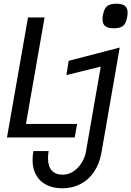

<svg xmlns="http://www.w3.org/2000/svg" viewBox="-20 -819 706 1032"><path d="M130.5 -725H219.5L119.5 -153H394.5L381.5 -80H17.5ZM238 32Q238 74.5 258.2 97.2Q278.5 120 317 120Q348.5 120 375.2 101.8Q402 83.5 419.2 55.2Q436.5 27 441.5 -1L521.5 -461L337 -415.5L349 -492L623.5 -563.5L525 3Q514.5 62 485.2 105Q456 148 412.2 170.5Q368.5 193 315.5 193Q267 193 230.8 175.2Q194.5 157.5 174.8 123Q155 88.5 155 40Q155 18 159.5 -7H241.5Q238 12.5 238 32ZM531 -715.5Q531 -725 533.5 -739Q539.5 -772.5 555.2 -785.8Q571 -799 605 -799Q636.5 -799 651.2 -787.5Q666 -776 666 -750.5Q666 -741 663.5 -727Q657.5 -693.5 641.8 -680.2Q626 -667 592 -667Q560.5 -667 545.8 -678.5Q531 -690 531 -715.5Z"/></svg>

Font: JuliaMono
Style: Italic
Weight: 400
Italic angle: -9°
Monospace: yes
Designer: cormullion
Foundry: corm
Version: Version 0.057; ttfautohint (v1.8.4)